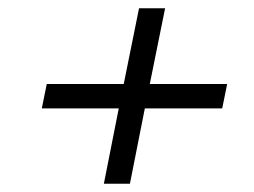

<svg xmlns="http://www.w3.org/2000/svg" viewBox="-20 -582 615 464"><path d="M231 -138 267 -320H81L93 -379H279L316 -562H379L342 -379H529L517 -320H330L294 -138Z"/></svg>

Font: Montserrat
Style: Italic
Weight: 400
Italic angle: -11.3°
Designer: Julieta Ulanovsky
Foundry: Julieta Ulanovsky
Version: Version 9.000; ttfautohint (v1.8.4.7-5d5b)